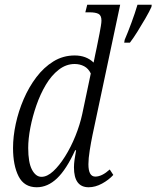

<svg xmlns="http://www.w3.org/2000/svg" viewBox="-20 -780 660 810"><path d="M506 -612Q519 -642 534.5 -684Q550 -726 560 -760H620L619 -751Q610 -731 593.5 -702.5Q577 -674 559.5 -646Q542 -618 528 -600H504ZM135 10Q82 10 58.5 -36Q35 -82 35 -156Q35 -204 46.5 -257.5Q58 -311 80 -362Q102 -413 133.5 -454.5Q165 -496 205.5 -521Q246 -546 295 -546Q344 -546 375 -516Q378 -531 381.5 -548.5Q385 -566 388 -579L400 -639Q403 -655 405.5 -670Q408 -685 408 -693Q408 -715 395.5 -721.5Q383 -728 358 -728H340L348 -760H487L370 -209Q364 -180 358.5 -145.5Q353 -111 353 -87Q353 -35 382 -35Q410 -35 443 -65L458 -42Q439 -21 410.5 -5.5Q382 10 354 10Q292 10 292 -74Q292 -88 294.5 -106.5Q297 -125 301 -146H297Q260 -65 220.5 -27.5Q181 10 135 10ZM155 -34Q179 -34 204.5 -57.5Q230 -81 254.5 -120Q279 -159 298 -206Q317 -253 327 -299L363 -470Q353 -491 335 -500.5Q317 -510 295 -510Q259 -510 228 -486Q197 -462 173.5 -422.5Q150 -383 133.5 -335.5Q117 -288 108 -241Q99 -194 99 -156Q99 -94 115 -64Q131 -34 155 -34Z"/></svg>

Font: Noto Serif Condensed Light
Style: Italic
Weight: 300
Width: 3
Italic angle: -12°
Designer: Monotype Design Team
Foundry: Monotype Imaging Inc.
Version: Version 2.014; ttfautohint (v1.8.4.7-5d5b)